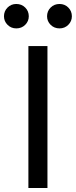

<svg xmlns="http://www.w3.org/2000/svg" viewBox="-51 -947 382 967"><path d="M188 0H92V-715H188ZM249 -804Q222 -804 204 -822Q186 -840 186 -865Q186 -891 204 -909Q222 -927 249 -927Q275 -927 293 -909Q311 -891 311 -865Q311 -840 293 -822Q275 -804 249 -804ZM31 -804Q5 -804 -13 -822Q-31 -840 -31 -865Q-31 -891 -13 -909Q5 -927 31 -927Q58 -927 76 -909Q94 -891 94 -865Q94 -840 76 -822Q58 -804 31 -804Z"/></svg>

Font: Wix Madefor Display Medium
Style: Regular
Weight: 500
Designer: Dalton Maag Ltd
Foundry: Dalton Maag Ltd
Version: Version 3.100